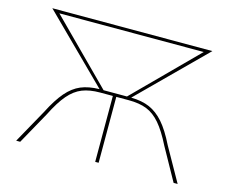

<svg xmlns="http://www.w3.org/2000/svg" viewBox="-94 -789 1099 920"><g transform="rotate(15 455.5 -329.0)"><path d="M856 0H836L747 -160Q714 -226 683 -262Q652 -298 615.5 -312.5Q579 -327 526 -327H464V0H447V-327H384Q332 -327 295.5 -312.5Q259 -298 228 -262Q197 -226 164 -160L75 0H55L148 -167Q182 -234 214.5 -271.5Q247 -309 285 -325Q323 -341 377 -342L58 -658H852L534 -342Q588 -341 626 -324.5Q664 -308 696.5 -271Q729 -234 762 -167ZM813 -643H97L397 -342H513Z"/></g></svg>

Font: Ysabeau SC Thin
Style: Regular
Weight: 200
Designer: Christian Thalmann (Catharsis Fonts)
Version: Version 0.003